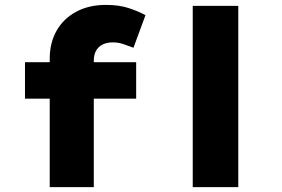

<svg xmlns="http://www.w3.org/2000/svg" viewBox="-20 -764 1151 784"><path d="M183 0V-524Q183 -589 211 -638.5Q239 -688 291 -716Q343 -744 412 -744Q466 -744 505.5 -731Q545 -718 574 -702L525 -569Q509 -575 486.5 -583Q464 -591 441 -591Q415 -591 397.5 -581.5Q380 -572 371.5 -555.5Q363 -539 363 -516V0H273Q243 0 220.5 0Q198 0 183 0ZM82 -361V-510H536V-361ZM767 0V-740H953V0Z"/></svg>

Font: Lexend Mega ExtraBold
Style: Regular
Weight: 800
Designer: Bonnie Shaver-Troup, Thomas Jockin
Foundry: Lexend
Version: Version 1.007